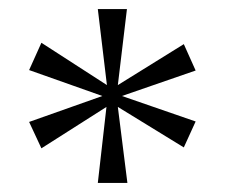

<svg xmlns="http://www.w3.org/2000/svg" viewBox="-20 -780 499 422"><path d="M195 -378H260L239 -545L384 -456L410 -513L248 -569L410 -625L384 -683L239 -593L259 -760H195L215 -593L71 -686L44 -626L205 -569L44 -512L71 -454L214 -545Z"/></svg>

Font: Noto Serif Bengali Light
Style: Regular
Weight: 300
Designer: Juan Bruce, Universal Thirst, Indian Type Foundry and the Monotype Design Team.
Foundry: Monotype Imaging Inc.
Version: Version 2.003